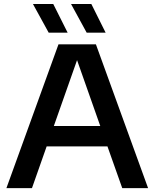

<svg xmlns="http://www.w3.org/2000/svg" viewBox="-20 -968 794 988"><path d="M13 0 281 -740H473.5L742 0H609L533 -214.5H220L144.5 0ZM257 -319.5H496L376.5 -658.5ZM426 -800 345.5 -947.5H450L523.5 -800ZM230.5 -800 149.5 -947.5H254L328 -800Z"/></svg>

Font: Encode Sans Semi Expanded SemiBold
Style: Regular
Weight: 600
Width: 6
Designer: Multiple Designers
Foundry: Impallari Type
Version: Version 3.000; ttfautohint (v1.8.3) -l 8 -r 50 -G 200 -x 14 